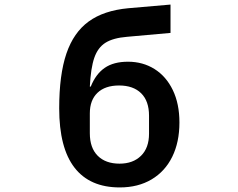

<svg xmlns="http://www.w3.org/2000/svg" viewBox="-20 -808 1040 840"><path d="M765 -272Q765 -186 733.5 -122Q702 -58 643 -23Q584 12 504 12Q373 12 306 -74.5Q239 -161 239 -334Q239 -481 270.5 -573.5Q302 -666 368 -714Q434 -762 541 -772L726 -788V-664L536 -647Q475 -642 441.5 -621Q408 -600 392.5 -555Q377 -510 373 -429H377Q399 -484 438 -511Q477 -538 540 -538Q605 -538 656 -506Q707 -474 736 -414Q765 -354 765 -272ZM632 -302Q632 -366 597.5 -400Q563 -434 501 -434Q440 -434 406.5 -402Q373 -370 373 -312V-225Q373 -161 407.5 -126.5Q442 -92 503 -92Q562 -92 597 -126.5Q632 -161 632 -223Z"/></svg>

Font: IBM Plex Sans JP SemiBold
Style: Regular
Weight: 600
Designer: Mike Abbink; Paul van der Laan; Pieter van Rosmalen; Wujin Sim; Yejin Wi; Jinhee Kim; Boomi Park; Yona Kim; Kichan Ma
Foundry: Sandoll Inc.
Version: Version 1.001